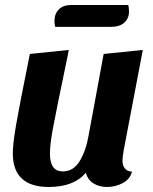

<svg xmlns="http://www.w3.org/2000/svg" viewBox="-20 -725 609 765"><path d="M468 -85Q468 -66 477.5 -54Q487 -42 506 -41Q498 -11 469 4.5Q440 20 406 20Q375 20 352 5.5Q329 -9 322 -37Q275 20 174 20Q103 20 67 -13.5Q31 -47 31 -114Q31 -151 44 -227Q57 -303 99 -510L254 -526Q250 -507 249 -500Q202 -274 190.5 -211.5Q179 -149 179 -113Q179 -42 230 -42Q273 -42 298 -84Q323 -126 333 -185L393 -510L549 -526L473 -127Q468 -97 468 -85ZM494 -679Q494 -652 475.5 -635Q457 -618 422 -618H200Q197 -627 197 -644Q198 -672 215.5 -688.5Q233 -705 262 -705H491Q494 -695 494 -679Z"/></svg>

Font: Sansita
Style: Bold Italic
Weight: 700
Italic angle: -11°
Designer: Pablo Cosgaya
Foundry: Omnibus-Type
Version: Version 1.006